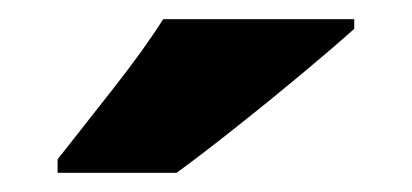

<svg xmlns="http://www.w3.org/2000/svg" viewBox="-20 -837 429 200"><path d="M349 -807Q329 -789 295.5 -761Q262 -733 226 -704.5Q190 -676 164 -657H40V-671Q65 -703 97 -743.5Q129 -784 150 -817H349Z"/></svg>

Font: Noto Sans Tamil UI SemiCondensed Black
Style: Regular
Weight: 900
Width: 4
Designer: Jelle Bosma - Monotype Design Team
Foundry: Monotype Imaging Inc.
Version: Version 2.004; ttfautohint (v1.8.4.7-5d5b)